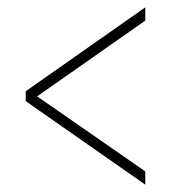

<svg xmlns="http://www.w3.org/2000/svg" viewBox="-20 -619 465 522"><path d="M375 -117 50 -344V-371L375 -599V-563L81 -357L375 -153Z"/></svg>

Font: Noto Serif Georgian ExtraCondensed Thin
Style: Regular
Weight: 100
Width: 2
Designer: Monotype Design Team, Akaki Razmadze
Foundry: Google LLC
Version: Version 2.003; ttfautohint (v1.8.4.7-5d5b)